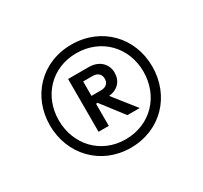

<svg xmlns="http://www.w3.org/2000/svg" viewBox="-101 -849 755 715"><g transform="rotate(-30 276.0 -491.0)"><path d="M276 -269C405 -269 496 -366 496 -492C496 -616 405 -713 275 -713C146 -713 56 -616 56 -492C56 -367 148 -269 276 -269ZM94 -492C94 -595 168 -676 275 -676C383 -676 458 -595 458 -492C458 -387 383 -306 275 -306C169 -306 94 -387 94 -492ZM201 -381H245V-476H252L325 -381H378L302 -477C340 -481 363 -506 363 -542C363 -580 334 -608 290 -608H201ZM245 -510V-572H286C308 -572 320 -559 320 -541C320 -522 308 -510 286 -510Z"/></g></svg>

Font: MV Cash SemiBold
Style: Regular
Weight: 600
Designer: Rodrigo Fuenzalida
Foundry: fragTYPE
Version: Version 1.100;Glyphs 3.1.2 (3151)